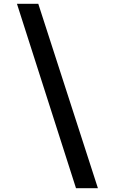

<svg xmlns="http://www.w3.org/2000/svg" viewBox="-20 -803 600 1008"><path d="M379 185 69 -783H181L494 185Z"/></svg>

Font: Ubuntu Sans Mono Medium
Style: Regular
Weight: 500
Monospace: yes
Designer: Dalton Maag Ltd
Foundry: Dalton Maag Ltd
Version: Version 1.006